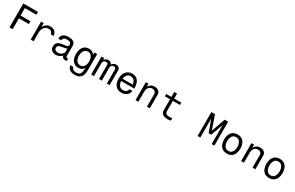

<svg xmlns="http://www.w3.org/2000/svg" viewBox="282 -2673 7471 4866"><g transform="rotate(30 4017.0 -240.5)"><path d="M504 -317H214V0H121V-699H552V-617H214V-399H504Z M742 0V-524H819V-411Q845 -467 894 -503Q943 -539 1007 -539Q1097 -539 1144.5 -493Q1192 -447 1199 -369H1116Q1107 -416 1079.5 -441Q1052 -466 999 -466Q947 -466 908 -438.5Q869 -411 847.5 -363.5Q826 -316 826 -254V0Z M1805 -55V8Q1774 17 1755 17Q1671 17 1662 -62Q1618 -19 1576 -0.5Q1534 18 1484 18Q1408 18 1360.5 -22.5Q1313 -63 1313 -136Q1313 -190 1336 -222.5Q1359 -255 1392.5 -271.5Q1426 -288 1456 -293Q1470 -295 1499 -299.5Q1528 -304 1572 -310Q1622 -317 1641.5 -329Q1661 -341 1661 -366V-384Q1661 -462 1541 -462Q1483 -462 1453.5 -439.5Q1424 -417 1419 -369H1335Q1337 -460 1394.5 -499.5Q1452 -539 1545 -539Q1642 -539 1692 -502.5Q1742 -466 1742 -396V-94Q1742 -53 1787 -53Q1795 -53 1805 -55ZM1661 -182V-265Q1635 -253 1596.5 -246Q1558 -239 1525 -235Q1467 -228 1432.5 -208Q1398 -188 1398 -138Q1398 -99 1426.5 -77Q1455 -55 1505 -55Q1542 -55 1577.5 -71.5Q1613 -88 1637 -117Q1661 -146 1661 -182Z M2150 218Q2065 218 2006 180.5Q1947 143 1936 60H2023Q2041 148 2152 148Q2231 148 2265.5 104.5Q2300 61 2300 -44V-74Q2277 -28 2236.5 -5Q2196 18 2144 18Q2067 18 2016 -19Q1965 -56 1940.5 -120Q1916 -184 1916 -264Q1916 -341 1941 -403.5Q1966 -466 2016.5 -503Q2067 -540 2141 -540Q2248 -540 2302 -459V-524H2385V-85Q2385 24 2367 81Q2345 149 2290 183.5Q2235 218 2150 218ZM2156 -60Q2209 -60 2241 -89.5Q2273 -119 2287.5 -164.5Q2302 -210 2302 -258Q2302 -311 2287 -357.5Q2272 -404 2240 -433Q2208 -462 2155 -462Q2106 -462 2072 -435.5Q2038 -409 2020.5 -363.5Q2003 -318 2003 -261Q2003 -208 2019 -162Q2035 -116 2068.5 -88Q2102 -60 2156 -60Z M2511 0V-524H2589V-470Q2606 -495 2636.5 -515.5Q2667 -536 2709 -536Q2747 -536 2775.5 -517.5Q2804 -499 2816 -466Q2832 -492 2863 -514Q2894 -536 2938 -536Q2987 -536 3019 -506.5Q3051 -477 3051 -427V0H2969V-410Q2969 -438 2953 -452Q2937 -466 2911 -466Q2869 -466 2845.5 -442.5Q2822 -419 2822 -378V0H2740V-410Q2740 -438 2724 -452Q2708 -466 2682 -466Q2640 -466 2616.5 -442.5Q2593 -419 2593 -378V0Z M3627 -162Q3614 -80 3554.5 -31Q3495 18 3403 18Q3324 18 3271 -17.5Q3218 -53 3191.5 -115Q3165 -177 3165 -257Q3165 -345 3195 -408Q3225 -471 3279 -505.5Q3333 -540 3405 -540Q3486 -540 3537.5 -502Q3589 -464 3613.5 -396Q3638 -328 3638 -237H3252Q3254 -160 3292 -109.5Q3330 -59 3406 -59Q3509 -59 3543 -162ZM3404 -463Q3334 -463 3297 -417Q3260 -371 3254 -305H3548Q3548 -349 3530.5 -384.5Q3513 -420 3481 -441.5Q3449 -463 3404 -463Z M3809 0V-524H3886V-437Q3917 -485 3957.5 -512Q3998 -539 4060 -539Q4106 -539 4143.5 -523.5Q4181 -508 4203.5 -476.5Q4226 -445 4226 -396V0H4143V-363Q4143 -416 4111 -441Q4079 -466 4035 -466Q3988 -466 3956 -442Q3924 -418 3908 -379Q3892 -340 3892 -295V0Z M4639 -524H4845V-456H4639V-164Q4639 -106 4669 -83.5Q4699 -61 4756 -61Q4782 -61 4804 -63.5Q4826 -66 4845 -71V2Q4820 9 4796 11.5Q4772 14 4751 14Q4656 14 4606 -25Q4556 -64 4556 -149V-456H4405V-524H4556V-668H4639Z M5833 -200 5705 -553V0H5626V-699H5730L5872 -297L6014 -699H6116V0H6037V-554L5911 -200Z M6489 -540Q6570 -540 6622.5 -503.5Q6675 -467 6700.5 -404Q6726 -341 6726 -261Q6726 -182 6700.5 -118.5Q6675 -55 6622.5 -18.5Q6570 18 6489 18Q6409 18 6356 -18.5Q6303 -55 6277.5 -118.5Q6252 -182 6252 -261Q6252 -341 6277.5 -404Q6303 -467 6356 -503.5Q6409 -540 6489 -540ZM6489 -463Q6436 -463 6403 -435Q6370 -407 6354.5 -361Q6339 -315 6339 -261Q6339 -208 6354.5 -161.5Q6370 -115 6403 -87Q6436 -59 6489 -59Q6542 -59 6575 -87Q6608 -115 6623.5 -161.5Q6639 -208 6639 -261Q6639 -315 6623.5 -361Q6608 -407 6575 -435Q6542 -463 6489 -463Z M6899 0V-524H6976V-437Q7007 -485 7047.5 -512Q7088 -539 7150 -539Q7196 -539 7233.5 -523.5Q7271 -508 7293.5 -476.5Q7316 -445 7316 -396V0H7233V-363Q7233 -416 7201 -441Q7169 -466 7125 -466Q7078 -466 7046 -442Q7014 -418 6998 -379Q6982 -340 6982 -295V0Z M7725 -540Q7806 -540 7858.5 -503.5Q7911 -467 7936.5 -404Q7962 -341 7962 -261Q7962 -182 7936.5 -118.5Q7911 -55 7858.5 -18.5Q7806 18 7725 18Q7645 18 7592 -18.5Q7539 -55 7513.5 -118.5Q7488 -182 7488 -261Q7488 -341 7513.5 -404Q7539 -467 7592 -503.5Q7645 -540 7725 -540ZM7725 -463Q7672 -463 7639 -435Q7606 -407 7590.5 -361Q7575 -315 7575 -261Q7575 -208 7590.5 -161.5Q7606 -115 7639 -87Q7672 -59 7725 -59Q7778 -59 7811 -87Q7844 -115 7859.5 -161.5Q7875 -208 7875 -261Q7875 -315 7859.5 -361Q7844 -407 7811 -435Q7778 -463 7725 -463Z"/></g></svg>

Font: Fragment Mono
Style: Regular
Weight: 400
Monospace: yes
Designer: Wei Huang based on Nimbus Sans by URW Studio, based on Helvetica by Max Miedinger.
Foundry: Wei Huang
Version: Version 1.021; ttfautohint (v1.8.4.7-5d5b)